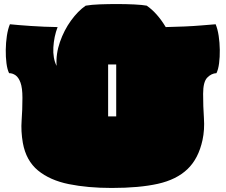

<svg xmlns="http://www.w3.org/2000/svg" viewBox="-20 -895 1116 950"><path d="M533 35Q414 35 320.5 16Q227 -3 168 -51.5Q109 -100 93 -188Q83 -246 87 -299Q91 -352 91 -411Q91 -460 81.5 -486Q72 -512 57 -522.5Q42 -533 25 -533Q16 -551 12 -582Q8 -613 8.5 -648.5Q9 -684 14 -717.5Q19 -751 29 -775Q67 -771 132.5 -766.5Q198 -762 265 -761Q247 -714 244 -660.5Q241 -607 260 -569Q256 -628 276.5 -687Q297 -746 331.5 -793.5Q366 -841 404 -867Q433 -872 474.5 -873.5Q516 -875 558 -875Q604 -875 644.5 -873Q685 -871 706 -867Q758 -831 800 -761Q846 -762 893 -764Q940 -766 980 -769.5Q1020 -773 1047 -775Q1057 -751 1062 -717.5Q1067 -684 1067.5 -648.5Q1068 -613 1064 -582Q1060 -551 1051 -533Q1026 -532 1005.5 -511Q985 -490 985 -431Q985 -368 989 -310.5Q993 -253 982 -202Q962 -110 907.5 -58Q853 -6 761 14.5Q669 35 533 35ZM515 -319H555V-576H515Z"/></svg>

Font: Oi
Style: Regular
Weight: 400
Designer: Kostas Bartsokas, Mohamad Dakak
Foundry: Foundry5
Version: Version 4.000